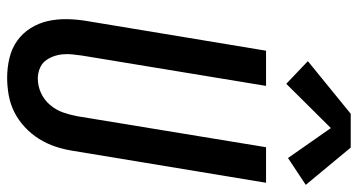

<svg xmlns="http://www.w3.org/2000/svg" viewBox="-258 -760 1026 551"><g transform="rotate(90 255.5 -485.0)"><path d="M204 8Q175 8 147.5 1.5Q120 -5 98 -20.5Q76 -36 61.5 -59Q47 -82 41 -108.5Q35 -135 35.5 -164Q36 -193 41 -222L126 -735H227L140 -207Q138 -193 136.5 -178.5Q135 -164 136.5 -150Q138 -136 143 -123Q148 -110 156.5 -100Q165 -90 178.5 -85Q192 -80 206 -80Q227 -80 247 -89Q267 -98 281.5 -115Q296 -132 303 -152Q310 -172 314 -193L403 -735H505L413 -179Q409 -154 401 -130Q393 -106 379 -83.5Q365 -61 345 -42.5Q325 -24 302 -12.5Q279 -1 253.5 3.5Q228 8 204 8ZM221 -793 156 -855 307 -978H404L511 -849L434 -798L348 -921Z"/></g></svg>

Font: Iosevka Curly Semibold Oblique
Style: Regular
Weight: 600
Italic angle: -9°
Monospace: yes
Designer: Belleve Invis
Foundry: Belleve Invis
Version: Version 11.1.0; ttfautohint (v1.8.3)